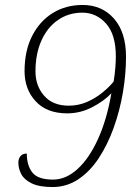

<svg xmlns="http://www.w3.org/2000/svg" viewBox="-20 -744 561 774"><path d="M192 10Q138 10 107.5 -5Q77 -20 65.5 -42.5Q54 -65 54 -88Q54 -104 62.5 -114.5Q71 -125 88 -125Q88 -77 110.5 -48.5Q133 -20 194 -20Q246 -20 293 -63Q340 -106 375.5 -184.5Q411 -263 429 -368Q400 -337 352 -312Q304 -287 251 -287Q169 -287 124 -335.5Q79 -384 79 -457Q79 -540 110 -600Q141 -660 193.5 -692Q246 -724 313 -724Q391 -724 439.5 -669Q488 -614 488 -515Q488 -445 475.5 -371.5Q463 -298 438.5 -229.5Q414 -161 378.5 -107Q343 -53 296 -21.5Q249 10 192 10ZM257 -318Q296 -318 330.5 -333Q365 -348 392.5 -370.5Q420 -393 438 -415Q443 -444 445 -472Q447 -500 447 -516Q447 -605 407.5 -649Q368 -693 312 -693Q257 -693 214 -663.5Q171 -634 147 -580.5Q123 -527 123 -456Q123 -398 158 -358Q193 -318 257 -318Z"/></svg>

Font: Noto Serif ExtraLight
Style: Italic
Weight: 200
Italic angle: -12°
Designer: Monotype Design Team
Foundry: Monotype Imaging Inc.
Version: Version 2.014; ttfautohint (v1.8.4.7-5d5b)